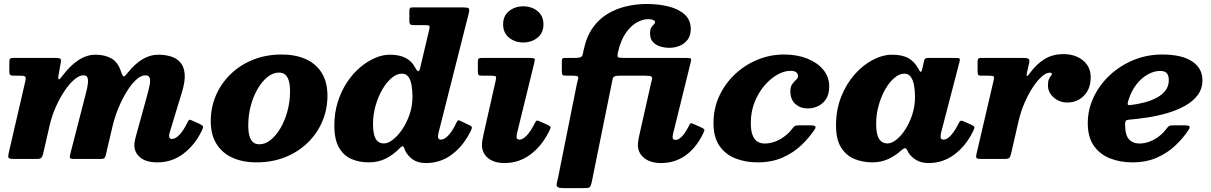

<svg xmlns="http://www.w3.org/2000/svg" viewBox="-20 -818 6230 988"><path d="M50 -520Q34.5 -520 31.2 -515.2Q28 -510.5 28 -495V-453Q28 -435.5 33 -432Q38 -428.5 56 -428.5H83Q105.5 -428.5 110 -423.2Q114.5 -418 110.5 -401L25 -31.5Q20.5 -12.5 24 -6.2Q27.5 0 52.5 0H170Q187 0 192.5 -6Q198 -12 201.5 -24.5L234.5 -168.5Q245.5 -218 266 -265Q286.5 -312 311.5 -349.2Q336.5 -386.5 362.2 -408.5Q388 -430.5 410 -430.5Q424.5 -430.5 429.5 -419.8Q434.5 -409 432.2 -388.2Q430 -367.5 421.5 -336L342 -27Q337.5 -10.5 340 -5.2Q342.5 0 363 0H498.5Q513 0 517.2 -4.8Q521.5 -9.5 524.5 -21L558.5 -166Q570 -215 589.5 -262.2Q609 -309.5 632.5 -347.2Q656 -385 680.8 -407.8Q705.5 -430.5 728 -430.5Q746.5 -430.5 750.5 -416Q754.5 -401.5 749.2 -375.8Q744 -350 734 -315.5L679 -116Q676 -106.5 673.8 -94.2Q671.5 -82 671.5 -70.5Q671.5 -32.5 701.8 -7.5Q732 17.5 790.5 17.5Q864.5 17.5 923 -26.5Q981.5 -70.5 1017 -142.5Q1026.5 -161.5 1024.8 -167.2Q1023 -173 1004.5 -181.5L971.5 -196.5Q958 -203 954.2 -201.5Q950.5 -200 944.5 -187.5Q923.5 -145 903 -124Q882.5 -103 865 -103Q850 -103 850 -118.5Q850 -125.5 854 -139L915.5 -341Q934 -401 930.2 -439Q926.5 -477 906.8 -498.2Q887 -519.5 857.5 -528Q828 -536.5 795.5 -536.5Q751.5 -536.5 711.8 -512.2Q672 -488 636 -442Q622 -424 616.5 -424.8Q611 -425.5 603 -448.5Q588 -497 554 -516.8Q520 -536.5 471.5 -536.5Q426 -536.5 383.5 -508.5Q341 -480.5 303.5 -430.5Q288 -409.5 282.8 -409.8Q277.5 -410 281.5 -432.5L293 -498Q296 -513.5 289 -516.8Q282 -520 264.5 -520Z M1064.5 -194.5Q1064.5 -125 1093.8 -77.8Q1123 -30.5 1176 -6.5Q1229 17.5 1300.5 17.5Q1380 17.5 1446.8 -9Q1513.5 -35.5 1562.5 -82.8Q1611.5 -130 1638.2 -192.2Q1665 -254.5 1665 -325.5Q1665 -395 1636 -442.2Q1607 -489.5 1554 -513.5Q1501 -537.5 1429.5 -537.5Q1350 -537.5 1283.2 -511Q1216.5 -484.5 1167.5 -437.2Q1118.5 -390 1091.5 -328Q1064.5 -266 1064.5 -194.5ZM1257.5 -172.5Q1257.5 -225 1270.5 -273.8Q1283.5 -322.5 1306 -361Q1328.5 -399.5 1356.8 -422Q1385 -444.5 1415 -444.5Q1435 -444.5 1447.5 -434Q1460 -423.5 1466.2 -402Q1472.5 -380.5 1472.5 -347.5Q1472.5 -295.5 1459.2 -246.5Q1446 -197.5 1423.5 -159Q1401 -120.5 1373 -98Q1345 -75.5 1315 -75.5Q1295 -75.5 1282.5 -86Q1270 -96.5 1263.8 -118Q1257.5 -139.5 1257.5 -172.5Z M2102.5 -320Q2102.5 -272 2087.5 -228.8Q2072.5 -185.5 2049.5 -151.8Q2026.5 -118 2001.5 -99Q1976.5 -80 1956 -80Q1926.5 -80 1913 -104Q1899.5 -128 1899.5 -180Q1899.5 -228.5 1912.8 -274.8Q1926 -321 1947.8 -358.2Q1969.5 -395.5 1995.8 -417.2Q2022 -439 2047.5 -439Q2070 -439 2081.8 -422.5Q2093.5 -406 2098 -378.8Q2102.5 -351.5 2102.5 -320ZM2404 -147.5Q2409.5 -159.5 2407.8 -164.2Q2406 -169 2394 -174.5L2351 -195Q2342 -200 2338 -199Q2334 -198 2329.5 -188.5Q2310 -146 2288.8 -122.8Q2267.5 -99.5 2249 -99.5Q2234 -99.5 2234 -115Q2234 -119 2234.8 -124.5Q2235.5 -130 2236.5 -134.5L2392.5 -751Q2397 -770.5 2391.8 -775.2Q2386.5 -780 2361.5 -780H2104Q2092.5 -780 2089.5 -775.8Q2086.5 -771.5 2086.5 -759.5V-710.5Q2086.5 -696 2091.8 -692.2Q2097 -688.5 2111 -688.5H2171Q2186.5 -688.5 2189.2 -684.5Q2192 -680.5 2189.5 -669L2142 -468Q2137.5 -450 2131.2 -451.8Q2125 -453.5 2115.5 -471.5Q2099.5 -503 2067.2 -519.8Q2035 -536.5 1985.5 -536.5Q1948.5 -536.5 1908.8 -519.2Q1869 -502 1831.8 -470.2Q1794.5 -438.5 1765 -393.5Q1735.5 -348.5 1718 -292.8Q1700.5 -237 1700.5 -172.5Q1700.5 -99 1724.8 -57.8Q1749 -16.5 1789 0.5Q1829 17.5 1877.5 17.5Q1927 17.5 1966 -2.5Q2005 -22.5 2036.5 -55Q2044.5 -63.5 2049.5 -65.2Q2054.5 -67 2057.5 -61Q2059.5 -58.5 2061 -54.2Q2062.5 -50 2064.5 -43.5Q2078 -16 2104 2.5Q2130 21 2172 21Q2248 21 2307.5 -24.5Q2367 -70 2404 -147.5Z M2728.5 -491.5Q2734 -511.5 2730.5 -515.8Q2727 -520 2703.5 -520H2461Q2448 -520 2443.5 -517Q2439 -514 2439 -500.5V-452Q2439 -436.5 2442.8 -432.5Q2446.5 -428.5 2461.5 -428.5H2509Q2529 -428.5 2531.8 -423.8Q2534.5 -419 2530.5 -402.5L2468 -125.5Q2466 -115.5 2463 -100.2Q2460 -85 2460 -73Q2460 -30.5 2491 -4.8Q2522 21 2576.5 21Q2649.5 21 2707.8 -21.8Q2766 -64.5 2803 -137.5Q2810 -151 2813 -158.8Q2816 -166.5 2801.5 -173.5L2760 -192.5Q2744 -200 2740 -196.2Q2736 -192.5 2728.5 -178Q2710 -141 2690 -120.2Q2670 -99.5 2653 -99.5Q2638 -99.5 2638 -115Q2638 -119 2639 -124.5Q2640 -130 2641 -134.5ZM2569 -692.5Q2569 -649 2599.5 -624.2Q2630 -599.5 2672.5 -599.5Q2715.5 -599.5 2746 -624.2Q2776.5 -649 2776.5 -692.5Q2776.5 -736.5 2746 -761Q2715.5 -785.5 2672.5 -785.5Q2630 -785.5 2599.5 -761Q2569 -736.5 2569 -692.5Z M2852.5 92.5Q2848.5 111.5 2845.2 124.5Q2842 137.5 2849 143.8Q2856 150 2881.5 150H2976.5Q2996.5 150 3005.5 148.8Q3014.5 147.5 3018.2 140.2Q3022 133 3025.5 116.5L3128 -389.5Q3131 -405.5 3133.2 -413.8Q3135.5 -422 3143 -425.2Q3150.5 -428.5 3170.5 -428.5H3302Q3325 -428.5 3331.2 -424.2Q3337.5 -420 3335.2 -410.8Q3333 -401.5 3329 -385L3270.5 -125.5Q3268.5 -115.5 3265.5 -100.2Q3262.5 -85 3262.5 -73Q3262.5 -30.5 3295 -4.8Q3327.5 21 3381.5 21Q3451.5 21 3505.8 -16.8Q3560 -54.5 3595.5 -125.5Q3605 -143.5 3604.8 -149.5Q3604.5 -155.5 3585.5 -163.5L3550 -179.5Q3533.5 -187 3530.2 -180.2Q3527 -173.5 3519 -159Q3502 -127.5 3486 -112.8Q3470 -98 3457 -98Q3441 -98 3441 -113Q3441 -116 3442 -121Q3443 -126 3443.5 -129.5L3533.5 -494.5Q3538.5 -513 3534.8 -516.5Q3531 -520 3508 -520H3193.5Q3165.5 -520 3160.5 -523.5Q3155.5 -527 3160 -550Q3175 -613.5 3201.8 -650.5Q3228.5 -687.5 3258.8 -703.5Q3289 -719.5 3314.5 -719.5Q3331.5 -719.5 3341.2 -715Q3351 -710.5 3351 -705Q3351 -698 3344.5 -692.2Q3338 -686.5 3331.5 -676.5Q3325 -666.5 3325 -645.5Q3325 -619 3339.2 -602.8Q3353.5 -586.5 3376.2 -579.2Q3399 -572 3425 -572Q3453 -572 3478 -582.5Q3503 -593 3518.8 -614.2Q3534.5 -635.5 3534.5 -668Q3534.5 -715 3503.5 -743.2Q3472.5 -771.5 3421.2 -784.5Q3370 -797.5 3308.5 -797.5Q3253.5 -797.5 3200.8 -785Q3148 -772.5 3103.8 -745Q3059.5 -717.5 3028.5 -672.8Q2997.5 -628 2984 -563.5Q2981 -546 2978.2 -536.5Q2975.5 -527 2967 -523.5Q2958.5 -520 2936.5 -520H2898Q2882 -520 2876.8 -518.8Q2871.5 -517.5 2871 -500V-453.5Q2871 -434.5 2875.8 -431.5Q2880.5 -428.5 2900.5 -428.5H2930.5Q2949 -428.5 2953.2 -424Q2957.5 -419.5 2954.5 -410.5Q2951.5 -401.5 2949 -389Z M4247 -373.5Q4247 -422 4216.8 -458.8Q4186.5 -495.5 4134.2 -516.5Q4082 -537.5 4015 -537.5Q3943.5 -537.5 3878.2 -510.8Q3813 -484 3762 -436Q3711 -388 3681.2 -323.8Q3651.5 -259.5 3651.5 -184.5Q3651.5 -112 3682.2 -67.5Q3713 -23 3764.5 -2.8Q3816 17.5 3878 17.5Q3951 17.5 4007 -7.2Q4063 -32 4103.8 -71Q4144.5 -110 4172.5 -152.5Q4180 -164 4174.2 -168.5Q4168.5 -173 4153 -173H4089.5Q4074.5 -173 4069 -168.8Q4063.5 -164.5 4057.5 -156.5Q4039 -132.5 4015.2 -115Q3991.5 -97.5 3965.8 -88.5Q3940 -79.5 3915.5 -79.5Q3892 -79.5 3876.2 -90.2Q3860.5 -101 3852 -124.2Q3843.5 -147.5 3843.5 -184.5Q3843.5 -243.5 3863.2 -292.8Q3883 -342 3914 -378Q3945 -414 3980.2 -433.8Q4015.5 -453.5 4047 -453.5Q4069 -453.5 4077.8 -445.8Q4086.5 -438 4086.5 -426Q4086.5 -416.5 4076.8 -407.8Q4067 -399 4057 -385.5Q4047 -372 4047 -349.5Q4047 -305.5 4073 -282.8Q4099 -260 4136.5 -260Q4164.5 -260 4189.8 -272Q4215 -284 4231 -308.8Q4247 -333.5 4247 -373.5Z M4688.5 -320Q4688.5 -272 4674.5 -228.8Q4660.5 -185.5 4638.5 -151.8Q4616.5 -118 4592.2 -99Q4568 -80 4547.5 -80Q4518 -80 4503.2 -104Q4488.5 -128 4488.5 -180Q4488.5 -228.5 4501.2 -274.8Q4514 -321 4535.2 -358.2Q4556.5 -395.5 4582.2 -417.2Q4608 -439 4633.5 -439Q4655 -439 4666.8 -422.5Q4678.5 -406 4683.5 -378.8Q4688.5 -351.5 4688.5 -320ZM4986.5 -141Q4995.5 -158 4993.8 -164Q4992 -170 4977 -176.5L4941.5 -192.5Q4929 -198 4923.8 -196.5Q4918.5 -195 4911.5 -180.5Q4899 -155 4885.8 -136.8Q4872.5 -118.5 4859.5 -109Q4846.5 -99.5 4835 -99.5Q4820 -99.5 4820 -115Q4820 -119 4820.8 -124.5Q4821.5 -130 4822.5 -134.5L4917 -498Q4921 -511.5 4918.2 -515.8Q4915.5 -520 4897.5 -520H4759Q4745.5 -520 4741.2 -516.8Q4737 -513.5 4735 -505L4727 -468Q4722.5 -448 4718 -448.2Q4713.5 -448.5 4706.5 -462.5Q4688 -499 4656 -517.8Q4624 -536.5 4571.5 -536.5Q4522.5 -536.5 4471.5 -510Q4420.5 -483.5 4377.8 -435Q4335 -386.5 4308.5 -319.8Q4282 -253 4282 -172.5Q4282 -99 4308.8 -57.8Q4335.5 -16.5 4378 0.5Q4420.5 17.5 4469 17.5Q4513.5 17.5 4550.5 0.5Q4587.5 -16.5 4617 -43.5Q4628.5 -53 4634 -55Q4639.5 -57 4645 -50Q4647 -47.5 4649.5 -43.2Q4652 -39 4655 -32Q4669 -10 4694.8 5.5Q4720.5 21 4758.5 21Q4832.5 21 4891.2 -23Q4950 -67 4986.5 -141Z M5028 -520Q5017 -520 5013.8 -516Q5010.5 -512 5010.5 -500.5V-453Q5010.5 -437.5 5013.5 -433Q5016.5 -428.5 5031.5 -428.5H5069Q5090.5 -428.5 5093.8 -423.8Q5097 -419 5092.5 -402L5004.5 -24Q5001 -9 5005.5 -4.5Q5010 0 5030 0H5147.5Q5170 0 5174.8 -6.5Q5179.5 -13 5183.5 -30L5222 -197.5Q5233.5 -246.5 5253 -290.8Q5272.5 -335 5295.5 -369.8Q5318.5 -404.5 5341 -424.2Q5363.5 -444 5381 -444Q5393 -444 5393 -437.5Q5393 -433 5388 -427.8Q5383 -422.5 5377.8 -411Q5372.5 -399.5 5372.5 -377.5Q5372.5 -354.5 5386 -334.5Q5399.5 -314.5 5422 -302.5Q5444.5 -290.5 5472.5 -290.5Q5523.5 -290.5 5558 -325.8Q5592.5 -361 5592.5 -420Q5592.5 -474.5 5553 -507Q5513.5 -539.5 5452.5 -539.5Q5395.5 -539.5 5354 -513.2Q5312.5 -487 5281 -443.5Q5265.5 -422.5 5263.5 -427.5Q5261.5 -432.5 5266 -451L5276 -494Q5279.5 -511.5 5271.8 -515.8Q5264 -520 5244.5 -520Z M5577.5 -184.5Q5577.5 -112 5609 -67.5Q5640.5 -23 5692.5 -2.8Q5744.5 17.5 5806.5 17.5Q5878 17.5 5932.5 -6.5Q5987 -30.5 6027.2 -68.2Q6067.5 -106 6095 -148Q6105 -162 6100.8 -167.5Q6096.5 -173 6076.5 -173H6016Q6001 -173 5995.5 -169.2Q5990 -165.5 5984.5 -158Q5966 -133 5942.8 -115.5Q5919.5 -98 5894 -88.8Q5868.5 -79.5 5844 -79.5Q5809 -79.5 5789.2 -101.5Q5769.5 -123.5 5769.5 -179Q5769.5 -191 5773 -196Q5776.5 -201 5788 -202Q5833 -205.5 5884.8 -213.5Q5936.5 -221.5 5986.5 -236Q6036.5 -250.5 6077.5 -273.2Q6118.5 -296 6143 -328.5Q6167.5 -361 6167.5 -405.5Q6167.5 -467 6114.2 -502.2Q6061 -537.5 5960.5 -537.5Q5882 -537.5 5812.5 -508.8Q5743 -480 5690.2 -430.5Q5637.5 -381 5607.5 -317.5Q5577.5 -254 5577.5 -184.5ZM5798.5 -277.5Q5785.5 -276 5783.5 -280.5Q5781.5 -285 5785.5 -299Q5801.5 -350.5 5828.5 -384.5Q5855.5 -418.5 5887.5 -435.8Q5919.5 -453 5949.5 -453Q5974.5 -453 5984.5 -440.8Q5994.5 -428.5 5994.5 -406Q5994.5 -375.5 5978 -353.2Q5961.5 -331 5933.5 -315.8Q5905.5 -300.5 5870.5 -291.2Q5835.5 -282 5798.5 -277.5Z"/></svg>

Font: Besley ExtraBold
Style: Italic
Weight: 800
Italic angle: -13°
Designer: Owen Earl
Foundry: indestructible type*
Version: Version 2.001